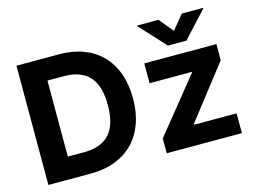

<svg xmlns="http://www.w3.org/2000/svg" viewBox="-102 -951 1504 1131"><g transform="rotate(-15 649.5 -386.0)"><path d="M63.2 -727.3H323.2Q405.5 -727.3 471.1 -702.4Q536.6 -677.6 582.4 -630.7Q628.2 -583.8 652.5 -516.5Q676.8 -449.2 676.8 -364.3Q676.8 -279.1 652.3 -211.5Q627.8 -143.8 581.9 -96.9Q535.9 -50.1 470 -25Q404.1 0 321 0H63.2ZM784.8 -90.2 1051.8 -420.8V-424.7H794V-545.5H1234V-447.1L983.3 -124.6V-120.7H1243.3V0H784.8ZM314.6 -131.7Q365.8 -131.7 404.8 -145.2Q443.9 -158.7 470.3 -187.1Q496.8 -215.6 510.1 -259.6Q523.4 -303.6 523.4 -364.3Q523.4 -425.1 510.1 -468.8Q496.8 -512.4 470.3 -540.7Q443.9 -568.9 405 -582.2Q366.1 -595.5 315 -595.5H217V-131.7ZM941.1 -772 1012.4 -685.4 1083.8 -772H1212.7V-767L1068.5 -610.8H956L812.1 -767V-772Z"/></g></svg>

Font: Inter P
Style: Bold
Weight: 700
Designer: Rasmus Andersson
Foundry: rsms
Version: Version 3.018;git-588b23468